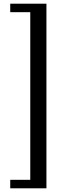

<svg xmlns="http://www.w3.org/2000/svg" viewBox="-20 -820 316 1040"><path d="M231.5 200V-800H35.5V-754H144V154H35.5V200Z"/></svg>

Font: Big Shoulders Stencil Display SemiBold
Style: Regular
Weight: 600
Designer: Patric King
Foundry: XO Type Co
Version: Version 1.000